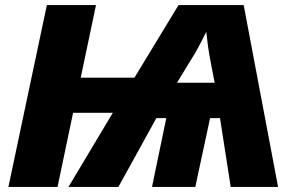

<svg xmlns="http://www.w3.org/2000/svg" viewBox="-20 -734 1155 754"><path d="M164 -714H357L297 -429H508L681 -714H937L1072 0H886L844 -270H805L747 0H577L633 -270H594L445 0H249L423 -291H267L206 0H13ZM823 -409 806 -497Q796 -550 790 -609Q756 -539 733 -504L675 -409Z"/></svg>

Font: Noto Sans Display Black
Style: Italic
Weight: 900
Italic angle: -12°
Designer: Monotype Design team
Foundry: Monotype Imaging Inc.
Version: Version 1.000